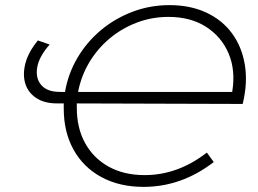

<svg xmlns="http://www.w3.org/2000/svg" viewBox="-20 -725 1006 750"><path d="M541 5Q447 5 376.5 -33Q306 -71 267.5 -140Q229 -209 229 -301Q229 -311 229 -321H204Q153 -321 121 -342.5Q89 -364 78.5 -399.5Q68 -435 79.5 -478.5Q91 -522 128 -567L174 -551Q133 -505 125.5 -462.5Q118 -420 141 -393Q164 -366 214 -366H234Q246 -437 282.5 -499Q319 -561 374 -607Q429 -653 497.5 -679Q566 -705 642 -705Q723 -705 785.5 -676Q848 -647 886.5 -594.5Q925 -542 936.5 -471.5Q948 -401 928 -319L280 -321Q280 -313 280 -304Q280 -225 312.5 -166Q345 -107 404.5 -74Q464 -41 545 -41Q675 -41 788 -129L815 -92Q689 5 541 5ZM285 -366H887Q901 -450 873 -516Q845 -582 784.5 -620.5Q724 -659 638 -659Q573 -659 514 -636.5Q455 -614 407.5 -574Q360 -534 328.5 -481Q297 -428 285 -366Z"/></svg>

Font: Montserrat Light
Style: Italic
Weight: 300
Italic angle: -11.3°
Designer: Julieta Ulanovsky
Foundry: Julieta Ulanovsky
Version: Version 9.000; ttfautohint (v1.8.4.7-5d5b)